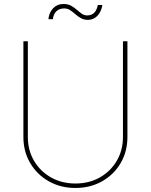

<svg xmlns="http://www.w3.org/2000/svg" viewBox="-20 -935 759 966"><path d="M359.4 10.7Q285.2 10.7 225.8 -22.7Q166.5 -56.2 132.1 -114.3Q97.7 -172.4 97.7 -246.1V-727.5H120.1V-246.1Q120.1 -178.7 151.4 -125.7Q182.6 -72.8 236.8 -42.2Q291 -11.7 359.4 -11.7Q428.2 -11.7 482.2 -42.2Q536.1 -72.8 567.4 -125.7Q598.6 -178.7 598.6 -246.1V-727.5H621.1V-246.1Q621.1 -172.4 586.9 -114.3Q552.7 -56.2 493.4 -22.7Q434.1 10.7 359.4 10.7ZM422.4 -835Q401.9 -835 386.7 -843.8Q371.6 -852.5 358.9 -863.8Q346.2 -875 333 -883.8Q319.8 -892.6 302.7 -892.6Q278.8 -892.6 263.7 -878.2Q248.5 -863.8 246.1 -838.4H223.6Q226.6 -871.6 247.1 -893.3Q267.6 -915 298.8 -915Q321.8 -915 337.6 -906.2Q353.5 -897.5 366.2 -886.2Q378.9 -875 391.1 -866.2Q403.3 -857.4 418.5 -857.4Q439.5 -857.4 452.9 -869.6Q466.3 -881.8 472.2 -909.7H495.1Q489.3 -875 469.7 -855Q450.2 -835 422.4 -835Z"/></svg>

Font: Inter Thin
Style: Regular
Weight: 250
Designer: Rasmus Andersson
Foundry: rsms
Version: Version 4.001;git-66647c0bb